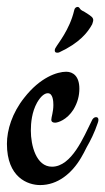

<svg xmlns="http://www.w3.org/2000/svg" viewBox="-37 -523 304 554"><path d="M240 -185C235 -185 230 -181 227 -173C205 -129 170 -42 113 -42C67 -42 52 -104 52 -146C52 -169 55 -200 70 -227C81 -246 92 -254 101 -254C116 -254 117 -230 117 -220C117 -200 111 -185 111 -177C111 -172 115 -169 122 -169C130 -169 156 -177 175 -207C187 -227 192 -247 192 -267C192 -303 174 -316 154 -316C128 -316 79 -300 33 -241C-2 -197 -17 -148 -17 -108C-17 -11 43 11 79 11C129 11 170 -22 197 -68C202 -77 208 -87 213 -98C224 -117 236 -141 245 -168C246 -171 247 -174 247 -177C247 -182 245 -185 240 -185ZM228 -474C219 -482 215 -483 208 -488C205 -491 198 -491 193 -499C191 -502 189 -503 187 -503C183 -503 178 -500 177 -493C164 -437 129 -396 124 -386C122 -383 121 -381 121 -378C121 -373 123 -371 128 -371C130 -371 132 -371 134 -372C192 -399 216 -429 229 -453C230 -457 232 -461 232 -465C232 -468 231 -471 228 -474Z"/></svg>

Font: Engagement
Style: Regular
Weight: 400
Designer: Astigmatic (AOETI)
Foundry: Astigmatic (AOETI)
Version: Version 1.000